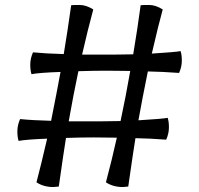

<svg xmlns="http://www.w3.org/2000/svg" viewBox="-20 -708 803 774"><path d="M475 46Q436 46 407 27Q431 -63 451 -153Q409 -154 357.5 -154Q306 -154 246 -152Q237 -97 217 44Q199 46 195 46Q156 46 127 27Q145 -41 170 -149Q88 -146 55 -140Q50 -155 50 -179Q50 -203 61 -228Q111 -223 186 -221Q210 -341 224 -418Q139 -415 107 -409Q102 -424 102 -448Q102 -472 113 -497Q164 -492 237 -490Q253 -587 267 -687Q275 -688 301 -688Q327 -688 356 -670Q333 -585 311 -488H447Q487 -488 517 -489Q534 -590 547 -687Q555 -688 581 -688Q607 -688 636 -670Q619 -609 592 -492Q689 -498 708 -502Q713 -487 713 -463Q713 -439 702 -414Q633 -419 576 -420Q553 -307 538 -223Q637 -229 656 -233Q661 -218 661 -194Q661 -170 650 -145Q583 -150 526 -151Q517 -96 497 44Q479 46 475 46ZM395 -219Q436 -219 466 -220Q488 -323 505 -422Q462 -423 410 -423Q358 -423 296 -421Q276 -327 257 -219Z"/></svg>

Font: Port Lligat Sans
Style: Regular
Weight: 400
Designer: Dario Muhafara, Eduardo Rodriguez Tunni
Foundry: Tipo
Version: Version 1.002